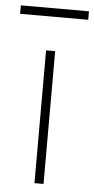

<svg xmlns="http://www.w3.org/2000/svg" viewBox="-79 -729 374 761"><g transform="rotate(5 108.5 -348.5)"><path d="M243.7 -663.6H-27.3V-697.3H243.7ZM124 0H87.9V-528.3H124Z"/></g></svg>

Font: Robert Sans ExtraLight
Style: Regular
Weight: 250
Designer: Christian Robertson (extended by Adam Twardoch)
Foundry: Google
Version: Version 12.135;April 2, 2019;FontCreator 11.5.0.2425 64-bit;